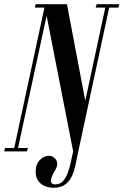

<svg xmlns="http://www.w3.org/2000/svg" viewBox="-82 -719 588 912"><path d="M279.5 50.2Q275.5 70.8 269.2 92.4Q263 114 251.5 132.1Q240 150.2 221 161.5Q202 172.8 171.5 172.8Q148.5 172.8 127.9 163.4Q107.2 154 96 134.2Q84.8 114.5 88.2 83Q90.5 58 106.4 41.6Q122.2 25.2 142.5 21.6Q162.8 18 177.5 32.2Q189.2 42 189.8 59.2Q190.2 76.5 172.2 102.5Q156.2 135.2 160.4 146Q164.5 156.8 179.8 156.8Q202.2 156.8 216.4 142.1Q230.5 127.5 239.8 102.4Q249 77.2 255.5 45.8L265.5 0H290ZM265.5 0 140 -641.2H138.8L2.2 -9.8H-15.8L132.5 -699H236L322.5 -243.2H323.8L421.5 -699H440L290 0ZM377.2 -699H485L480 -683H372.5ZM-57.8 -16H50.8L45.8 0H-62.5ZM87.5 -699H132.5L138.2 -683H83.2Z"/></svg>

Font: Emberly Black
Style: Italic
Weight: 900
Italic angle: -12°
Designer: Rajesh Rajput
Foundry: Rajesh Rajput
Version: Version 1.000